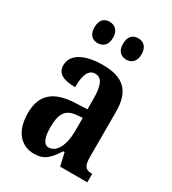

<svg xmlns="http://www.w3.org/2000/svg" viewBox="-185 -852 863 961"><g transform="rotate(30 246.5 -371.0)"><path d="M329 -629C355 -629 382 -645 382 -690C382 -737 355 -752 329 -752C300 -752 275 -737 275 -690C275 -645 300 -629 329 -629ZM162 -629C190 -629 217 -645 217 -690C217 -737 190 -752 162 -752C135 -752 110 -737 110 -690C110 -645 135 -629 162 -629ZM163 10C225 10 249 -20 285 -74H293L310 0H467V-49H464C427 -49 415 -65 415 -120V-377C415 -502 356 -548 241 -548C144 -548 70 -515 70 -448C70 -403 104 -382 176 -382C176 -450 191 -491 230 -491C272 -491 285 -449 285 -373V-317L218 -314C96 -309 36 -260 36 -152C36 -41 93 10 163 10ZM212 -54C182 -54 169 -89 169 -147C169 -222 189 -260 252 -265L286 -268V-191C286 -111 257 -54 212 -54Z"/></g></svg>

Font: Noto Serif Bengali ExtraCondensed
Style: Regular
Weight: 400
Width: 2
Designer: Juan Bruce, Universal Thirst, Indian Type Foundry and the Monotype Design Team.
Foundry: Monotype Imaging Inc.
Version: Version 2.003